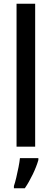

<svg xmlns="http://www.w3.org/2000/svg" viewBox="-20 -780 275 1021"><path d="M167 0H68V-760H167ZM184 71Q174 106 154 147.5Q134 189 112 221H54V209Q60 192 66.5 164.5Q73 137 78.5 109Q84 81 86 61H184Z"/></svg>

Font: Noto Sans Hebrew Condensed Medium
Style: Regular
Weight: 500
Width: 3
Designer: Monotype Design Team
Foundry: Monotype Imaging Inc.
Version: Version 2.004; ttfautohint (v1.8.4.7-5d5b)